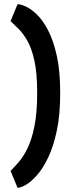

<svg xmlns="http://www.w3.org/2000/svg" viewBox="-20 -809 335 909"><path d="M63 80 30 0Q47 -17 68.5 -41.5Q90 -66 110 -106.5Q130 -147 143 -211Q156 -275 156 -369Q156 -464 142.5 -523.5Q129 -583 108.5 -618Q88 -653 67 -673Q46 -693 30 -709L63 -789Q78 -789 102.5 -778Q127 -767 155 -740Q183 -713 208 -665Q233 -617 249 -544.5Q265 -472 265 -369Q265 -266 249 -190.5Q233 -115 208 -63Q183 -11 155 20.5Q127 52 102.5 66Q78 80 63 80Z"/></svg>

Font: Rowdies Light
Style: Regular
Weight: 300
Designer: Jaikishan Patel
Version: Version 1.000; ttfautohint (v1.8.3)